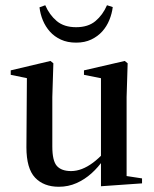

<svg xmlns="http://www.w3.org/2000/svg" viewBox="-20 -701 589 734"><path d="M205 13Q147 13 114 -22Q81 -57 81 -138L83 -426L108 -397L21 -415V-432L173 -468L184 -459L180 -330V-141Q180 -86 197.5 -66.5Q215 -47 252 -47Q272 -47 293 -55Q314 -63 335.5 -79Q357 -95 378 -118L383 -90H375Q356 -62 330 -38.5Q304 -15 272.5 -1Q241 13 205 13ZM366 11V-86V-89V-402L301 -415V-432L457 -468L468 -459L464 -330V-28L523 -19V0ZM131 -673 153 -681Q169 -644 197 -620.5Q225 -597 271 -597Q317 -597 345 -620.5Q373 -644 389 -681L411 -674Q408 -649 398 -624.5Q388 -600 371 -581Q354 -562 329 -550Q304 -538 271 -538Q238 -538 213 -549.5Q188 -561 171 -580Q154 -599 144 -623Q134 -647 131 -673Z"/></svg>

Font: Source Serif 4 60pt SemiBold
Style: Regular
Weight: 600
Version: Version 4.004;hotconv 1.0.116;makeotfexe 2.5.65601